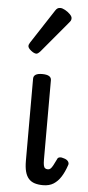

<svg xmlns="http://www.w3.org/2000/svg" viewBox="-58 -872 423 923"><g transform="rotate(5 153.0 -411.0)"><path d="M186 17Q163 17 145.5 11.5Q128 6 116.5 -7Q105 -20 99.5 -41Q94 -62 94 -93V-489Q94 -502 104.5 -508.5Q115 -515 136 -515Q158 -515 169 -508.5Q180 -502 180 -489V-106Q180 -89 182 -79Q184 -69 189 -65Q194 -61 203 -61Q210 -61 215.5 -66Q221 -71 227.5 -83Q234 -95 243 -114Q245 -121 254 -123Q263 -125 276 -120Q290 -116 296 -107Q302 -98 298 -89Q287 -56 272 -32.5Q257 -9 236.5 4Q216 17 186 17ZM99 -610Q88 -610 73 -622Q58 -634 58 -644Q58 -647 59 -650Q60 -653 64 -660L171 -824Q176 -832 181.5 -835.5Q187 -839 195 -839Q205 -839 218.5 -831.5Q232 -824 242.5 -813.5Q253 -803 253 -794Q253 -787 250.5 -782.5Q248 -778 241 -770L118 -623Q106 -610 99 -610Z"/></g></svg>

Font: Playwrite FR Moderne
Style: Regular
Weight: 400
Designer: Veronika Burian, José Scaglione
Foundry: TypeTogether
Version: Version 1.002